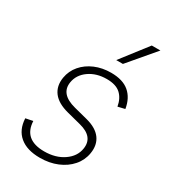

<svg xmlns="http://www.w3.org/2000/svg" viewBox="-192 -880 886 992"><g transform="rotate(30 251.5 -384.0)"><path d="M462 -427.9 420.5 -418Q412.6 -463.4 384.9 -488.8Q357.2 -514.2 302.2 -514.2Q241.1 -514.2 197.6 -483.7Q154.1 -453.1 146.3 -404.8Q133.9 -329.2 233.3 -303.6L314.3 -282.7Q376.1 -266.7 402.9 -230.1Q429.7 -193.5 420.8 -140.6Q413.4 -95.5 383.5 -61.3Q353.7 -27 307.5 -7.8Q261.4 11.4 204.5 11.4Q127.5 11.4 84.3 -24.7Q41.2 -60.7 38 -127.8L81 -136.4Q85.9 -28.4 207.7 -28.4Q275.6 -28.4 322.6 -60.7Q369.7 -93 377.5 -143.1Q389.9 -219.1 296.9 -242.5L214.1 -263.8Q149.5 -280.5 121.6 -317.3Q93.8 -354 102.6 -407.3Q110.1 -451 138.3 -483.8Q166.5 -516.7 209.9 -535.2Q253.2 -553.6 305.4 -553.6Q375.4 -553.6 413.7 -521Q452.1 -488.3 462 -427.9ZM294.7 -623.2 416.2 -780.2H467.7L334.5 -623.2Z"/></g></svg>

Font: Inter Extra Light  BETA
Style: Italic
Weight: 200
Italic angle: 9.39999°
Designer: Rasmus Andersson
Foundry: rsms
Version: Version 3.011;git-f93a4a705